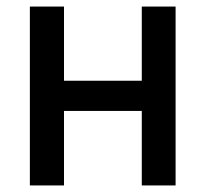

<svg xmlns="http://www.w3.org/2000/svg" viewBox="-20 -565 626 585"><path d="M412 -319V-545H515V0H412V-227H175V0H71V-545H175V-319Z"/></svg>

Font: Sinter Medium
Style: Regular
Weight: 500
Foundry: Adobe & rsms
Version: Version 1.000